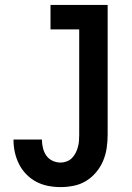

<svg xmlns="http://www.w3.org/2000/svg" viewBox="-20 -755 540 783"><path d="M227 8Q254 8 281 2.5Q308 -3 331 -17Q354 -31 372 -52.5Q390 -74 400.5 -99Q411 -124 415 -151Q419 -178 419 -205V-735H186V-635H303V-205Q303 -192 302 -179.5Q301 -167 297.5 -154.5Q294 -142 288 -130.5Q282 -119 273 -110Q264 -101 251.5 -96.5Q239 -92 227 -92Q210 -92 194 -99.5Q178 -107 168.5 -121Q159 -135 155 -152Q151 -169 151 -186Q151 -186 151 -186Q151 -186 151 -186H35Q35 -186 35 -185.5Q35 -185 35 -185Q35 -159 40.5 -134Q46 -109 57.5 -86Q69 -63 87 -44.5Q105 -26 127.5 -14Q150 -2 175.5 3Q201 8 227 8Z"/></svg>

Font: Iosevka SS09
Style: Bold
Weight: 700
Monospace: yes
Designer: Belleve Invis
Foundry: Belleve Invis
Version: Version 5.2.1; ttfautohint (v1.8.3)